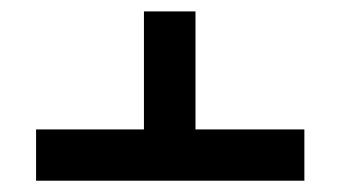

<svg xmlns="http://www.w3.org/2000/svg" viewBox="-20 -571 602 340"><path d="M519 -251V-341.8H326.2V-550.8H234.9V-341.8H43.9V-251Z"/></svg>

Font: Arimo
Style: Regular
Weight: 400
Designer: Steve Matteson
Foundry: Monotype Imaging Inc.
Version: Version 1.32